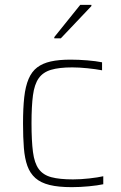

<svg xmlns="http://www.w3.org/2000/svg" viewBox="-20 -764 498 792"><path d="M276 8Q221 8 184.5 -1Q148 -10 126 -29.5Q104 -49 93 -79.5Q82 -110 78.5 -153.5Q75 -197 75 -254Q75 -318 80 -363Q85 -408 98 -438.5Q111 -469 133.5 -486Q156 -503 189.5 -510.5Q223 -518 271 -518Q304 -518 340.5 -515Q377 -512 401 -507V-474Q375 -479 340.5 -482.5Q306 -486 278 -486Q224 -486 190.5 -476Q157 -466 139.5 -441Q122 -416 116 -371Q110 -326 110 -256Q110 -183 116 -137Q122 -91 140 -66.5Q158 -42 192 -33Q226 -24 281 -24Q313 -24 348.5 -28Q384 -32 406 -37V-4Q383 1 346.5 4.5Q310 8 276 8ZM204 -606V-611L311 -744H357V-739L231 -606Z"/></svg>

Font: Saira Thin Thin
Style: Regular
Weight: 250
Version: Version 1.101